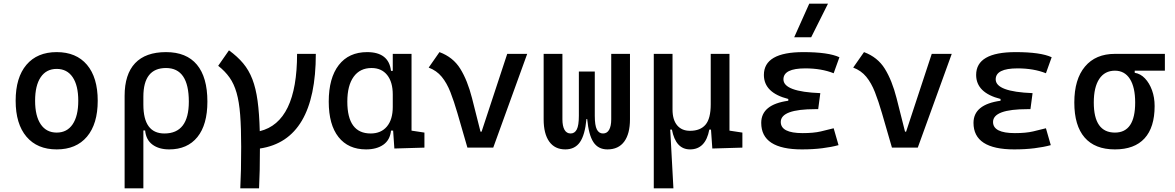

<svg xmlns="http://www.w3.org/2000/svg" viewBox="-20 -815 6485 1060"><path d="M293 9.8Q185.5 9.8 126 -60.5Q66.4 -130.9 66.4 -258.8Q66.4 -387.2 126 -457.3Q185.5 -527.3 293 -527.3Q400.9 -527.3 460.2 -457.3Q519.5 -387.2 519.5 -258.8Q519.5 -130.9 460.2 -60.5Q400.9 9.8 293 9.8ZM293 -83Q350.1 -83 381.1 -128.9Q412.1 -174.8 412.1 -258.8Q412.1 -343.3 381.1 -388.9Q350.1 -434.6 293 -434.6Q235.8 -434.6 204.8 -388.9Q173.8 -343.3 173.8 -258.8Q173.8 -174.8 204.8 -128.9Q235.8 -83 293 -83Z M914.1 9.8Q857.4 9.8 821.8 -16.6Q786.1 -43 781.2 -94.7H771.5V224.6H668V-285.6Q668 -404.8 725.8 -466.1Q783.7 -527.3 896.5 -527.3Q1009.3 -527.3 1067.1 -458Q1125 -388.7 1125 -253.9Q1125 -126.5 1069.8 -58.3Q1014.6 9.8 914.1 9.8ZM771.5 -237.3Q771.5 -78.1 887.7 -78.1Q1022.5 -78.1 1022.5 -253.9Q1022.5 -439.5 896.5 -439.5Q771.5 -439.5 771.5 -281.2Z M1306.6 224.6Q1309.1 176.8 1310.3 119.4Q1311.5 62 1311.5 -4.9Q1311.5 -108.9 1305.9 -181.2Q1300.3 -253.4 1286.1 -302.7Q1272 -352.1 1247.3 -387Q1222.7 -421.9 1184.6 -451.7L1244.1 -537.1Q1290.5 -503.4 1322.3 -465.6Q1354 -427.7 1373.3 -377.7Q1392.6 -327.6 1402.1 -258.1Q1411.6 -188.5 1414.1 -90.8Q1620.1 -141.1 1620.1 -517.6H1723.6Q1723.6 -41 1415 4.9Q1415 68.8 1413.8 123.5Q1412.6 178.2 1410.2 224.6Z M2001 9.8Q1902.8 9.8 1848.9 -58.3Q1794.9 -126.5 1794.9 -253.9Q1794.9 -384.3 1850.3 -455.8Q1905.8 -527.3 2006.8 -527.3Q2126.5 -527.3 2138.7 -423.8H2148.4V-517.6H2252V-93.8L2323.2 -83V0L2157.2 4.9L2150.4 -93.8H2138.7Q2133.3 -42 2096.4 -16.1Q2059.6 9.8 2001 9.8ZM2148.4 -224.6V-293Q2148.4 -362.3 2117.4 -400.9Q2086.4 -439.5 2031.2 -439.5Q1967.3 -439.5 1932.4 -391.1Q1897.5 -342.8 1897.5 -253.9Q1897.5 -78.1 2026.4 -78.1Q2084 -78.1 2116.2 -116.7Q2148.4 -155.3 2148.4 -224.6Z M2560.5 0 2505.4 -190.4Q2486.3 -255.9 2466.6 -306.4Q2446.8 -356.9 2418.7 -391.1Q2390.6 -425.3 2346.7 -441.9L2406.2 -527.3Q2481.4 -499.5 2521.2 -435.3Q2561 -371.1 2585.9 -273.4L2632.8 -87.9H2638.7L2780.3 -517.6H2890.6L2703.1 0Z M3333.5 9.8Q3282.7 9.8 3256.3 -30Q3230 -69.8 3221.7 -158.2H3217.8Q3209.5 -69.8 3181.6 -30Q3153.8 9.8 3101.1 9.8Q3043 9.8 3012.2 -33.4Q2981.4 -76.7 2981.4 -156.2V-517.6H3085V-156.2Q3085 -119.1 3096.4 -98.6Q3107.9 -78.1 3130.4 -78.1Q3152.8 -78.1 3164.3 -100.3Q3175.8 -122.6 3175.8 -175.8V-419.9H3263.7V-175.8Q3263.7 -122.6 3275.1 -100.3Q3286.6 -78.1 3309.1 -78.1Q3331.5 -78.1 3343 -98.6Q3354.5 -119.1 3354.5 -156.2V-517.6H3458V-156.2Q3458 -76.7 3426.3 -33.4Q3394.5 9.8 3333.5 9.8Z M3789.6 9.8Q3710.4 9.8 3689.5 -99.6H3680.2L3697.8 224.6H3589.4V-517.6H3692.9V-210Q3692.9 -153.8 3718.3 -123.3Q3743.7 -92.8 3789.6 -92.8Q3846.2 -92.8 3875 -126.5Q3903.8 -160.2 3903.8 -239.3V-517.6H4007.3V-93.8L4078.6 -83V0L3912.6 4.9L3905.3 -99.6H3896Q3875.5 9.8 3789.6 9.8Z M4407.2 9.8Q4182.6 9.8 4182.6 -136.7Q4182.6 -238.3 4332 -258.8V-268.6Q4197.3 -302.7 4197.3 -401.4Q4197.3 -527.3 4415 -527.3Q4553.2 -527.3 4614.3 -499L4582.5 -410.6Q4515.1 -437.5 4425.8 -437.5Q4305.2 -437.5 4305.2 -377Q4305.2 -308.6 4508.8 -300.8L4497.1 -212.4H4481.4Q4290.5 -212.4 4290.5 -141.6Q4290.5 -80.1 4411.1 -80.1Q4471.7 -80.1 4511.5 -89.4Q4551.3 -98.6 4582.5 -106.9L4609.4 -13.7Q4570.3 -2.9 4519.3 3.4Q4468.3 9.8 4407.2 9.8ZM4364.7 -609.4 4447.8 -794.9H4551.3L4458.5 -609.4Z M4904.3 0 4849.1 -190.4Q4830.1 -255.9 4810.3 -306.4Q4790.5 -356.9 4762.5 -391.1Q4734.4 -425.3 4690.4 -441.9L4750 -527.3Q4825.2 -499.5 4865 -435.3Q4904.8 -371.1 4929.7 -273.4L4976.6 -87.9H4982.4L5124 -517.6H5234.4L5046.9 0Z M5579.1 9.8Q5354.5 9.8 5354.5 -136.7Q5354.5 -238.3 5503.9 -258.8V-268.6Q5369.1 -302.7 5369.1 -401.4Q5369.1 -527.3 5586.9 -527.3Q5725.1 -527.3 5786.1 -499L5754.4 -410.6Q5687 -437.5 5597.7 -437.5Q5477.1 -437.5 5477.1 -377Q5477.1 -308.6 5680.7 -300.8L5668.9 -212.4H5653.3Q5462.4 -212.4 5462.4 -141.6Q5462.4 -80.1 5583 -80.1Q5643.6 -80.1 5683.3 -89.4Q5723.1 -98.6 5754.4 -106.9L5781.2 -13.7Q5742.2 -2.9 5691.2 3.4Q5640.1 9.8 5579.1 9.8Z M6135.3 9.8Q6024.9 9.8 5968 -55.9Q5911.1 -121.6 5911.1 -249Q5911.1 -377.4 5970 -447.5Q6028.8 -517.6 6135.3 -517.6H6411.1V-424.8H6244.6V-413.1Q6276.4 -408.2 6301 -382.3Q6325.7 -356.4 6340.1 -316.7Q6354.5 -276.9 6354.5 -229.5Q6354.5 -111.8 6298.8 -51Q6243.2 9.8 6135.3 9.8ZM6135.3 -83Q6247.1 -83 6247.1 -249Q6247.1 -333.5 6218 -379.2Q6189 -424.8 6135.3 -424.8Q6079.1 -424.8 6048.8 -379.2Q6018.6 -333.5 6018.6 -249Q6018.6 -83 6135.3 -83Z"/></svg>

Font: Cascadia Mono PL
Style: Regular
Weight: 400
Monospace: yes
Designer: Aaron Bell
Foundry: Saja Typeworks
Version: Version 2404.023; ttfautohint (v1.8.4)